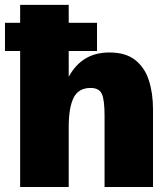

<svg xmlns="http://www.w3.org/2000/svg" viewBox="-20 -752 672 772"><path d="M61 0V-732.4H256.3V-403.8L247.6 -425.8Q273.9 -483.4 316.7 -512.2Q359.4 -541 419.9 -541Q485.4 -541 523.7 -510.7Q562 -480.5 578.6 -428.7Q595.2 -377 595.2 -313V0H400.4V-287.6Q400.4 -350.6 389.4 -374.5Q378.4 -398.4 344.2 -398.4Q295.9 -398.4 276.1 -359.1Q256.3 -319.8 256.3 -241.2V0ZM0 -546.9V-660.2H370.1V-546.9Z"/></svg>

Font: Schibsted Grotesk Black
Style: Regular
Weight: 900
Designer: Bakken & Baeck AS, Henrik Kongsvoll
Foundry: Schibsted ASA
Version: Version 1.100;gftools[0.9.25]